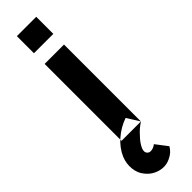

<svg xmlns="http://www.w3.org/2000/svg" viewBox="-342 -754 993 993"><g transform="rotate(-45 154.0 -258.0)"><path d="M83.5 -765.6H225.1V-640.6H83.5ZM83.5 -562.5V0H225.1V-562.5ZM225.1 0Q189.9 23.9 170.9 46.9Q144 73.7 131.3 102.1Q122.6 125.5 133.3 136.2Q142.1 147 158.9 144.3Q175.8 141.6 189.5 130.4L238.8 194.8Q222.2 224.6 188.5 239.7Q152.3 257.3 112.3 246.3Q72.3 235.4 46.9 203.1Q24.9 178.2 20.5 139.6Q16.1 101.1 31.2 64.5Q50.8 19 91.3 -16.1Q131.8 -51.3 182.1 -68.8Z"/></g></svg>

Font: Manrope3 ExtraBold
Style: Bold
Weight: 800
Width: 4
Designer: Mikhail Sharanda
Foundry: Mikhail Sharanda
Version: Version 3.000;PS 003.000;hotconv 1.0.88;makeotf.lib2.5.64775